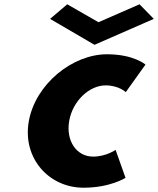

<svg xmlns="http://www.w3.org/2000/svg" viewBox="-20 -860 737 895"><path d="M565.1 -31 518.8 -161.5C518.8 -161.5 475.2 -130 414 -130C336.7 -130 286.2 -203.5 302.6 -296.7C318.8 -388.5 395.2 -462 472.6 -462C533.7 -462 566.3 -430.5 566.3 -430.5L658.2 -559C658.2 -559 603.4 -607 479.1 -607C316.6 -607 144.7 -467.2 114.2 -294.3C83.9 -122.5 208 15 369.4 15C493.7 15 565.1 -31 565.1 -31ZM293.4 -840 213.4 -772 420.5 -651.1 696.9 -772 630.4 -840 439.1 -756.4Z"/></svg>

Font: Hussar Wysoki
Style: Obl
Weight: 700
Foundry: Cannot Into Space Fonts
Version: Version 0.92